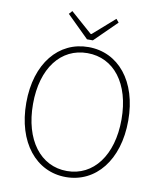

<svg xmlns="http://www.w3.org/2000/svg" viewBox="-99 -1003 912 1094"><g transform="rotate(10 357.0 -456.0)"><path d="M357 13C529 13 652 -136 652 -365C652 -594 529 -739 357 -739C185 -739 62 -594 62 -365C62 -136 185 13 357 13ZM357 -22C204 -22 101 -157 101 -365C101 -573 204 -704 357 -704C510 -704 613 -573 613 -365C613 -157 510 -22 357 -22ZM340 -781H374L501 -906L485 -925L360 -815H355L230 -925L213 -906Z"/></g></svg>

Font: Source Han Sans JP VF
Style: Regular
Weight: 250
Designer: Ryoko NISHIZUKA 西塚涼子 (kana, bopomofo & ideographs); Paul D. Hunt (Latin, Greek & Cyrillic); Sandoll Communications 산돌커뮤니
Foundry: Adobe
Version: Version 2.004;hotconv 1.0.118;makeotfexe 2.5.65603